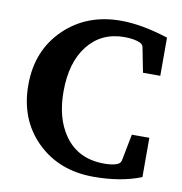

<svg xmlns="http://www.w3.org/2000/svg" viewBox="-79 -756 797 842"><g transform="rotate(10 320.0 -335.5)"><path d="M604 -24Q514 12 392 12Q238 12 139.5 -85Q41 -182 41 -336Q41 -490 143 -588Q242 -683 393 -683Q486 -683 604 -645V-475H527L505 -587Q501 -598 491 -603Q464 -615 420 -615Q318 -615 258 -539.5Q198 -464 198 -334Q198 -216 250 -141Q311 -53 428 -53Q466 -53 487 -62Q500 -68 503 -81L526 -199H604Z"/></g></svg>

Font: Apparatus SIL
Style: Bold
Weight: 700
Version: Version 1.0